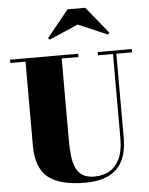

<svg xmlns="http://www.w3.org/2000/svg" viewBox="-65 -1071 884 1137"><g transform="rotate(-5 377.0 -502.0)"><path d="M739 -750V-730.5H645V-230Q645 -106.5 583 -46Q521 14.5 395 14.5Q243 14.5 174 -43Q105 -100.5 105 -230V-730.5H14.5V-750H420V-730.5H320V-240Q320 -190.5 325 -149.5Q330 -108.5 343.8 -79Q357.5 -49.5 383.8 -33.2Q410 -17 452.5 -17Q499.5 -17 538.5 -37.2Q577.5 -57.5 601.2 -104.2Q625 -151 625 -230V-730.5H536V-750ZM259.5 -848 250 -857.5 380 -1017.5H485L615 -857.5L605 -848L432 -922.5Z"/></g></svg>

Font: Bodoni Moda 11pt Black
Style: Regular
Weight: 900
Designer: Owen Earl
Foundry: indestructible type
Version: Version 2.004